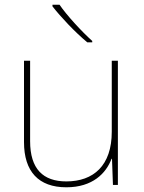

<svg xmlns="http://www.w3.org/2000/svg" viewBox="-20 -786 613 816"><path d="M233 -766H203V-759C238 -714 298 -650 351 -606H372V-612C327 -652 262 -723 233 -766ZM481 -528H455V-226C455 -82 377 -15 262 -15C163 -15 108 -68 108 -186V-528H82V-182C82 -57 144 10 262 10C374 10 431 -50 454 -111H456L460 0H481Z"/></svg>

Font: Noto Sans Gujarati UI Thin
Style: Regular
Weight: 100
Designer: Jelle Bosma - Monotype Design Team, Universal Thirst
Foundry: Monotype Imaging Inc.
Version: Version 2.106